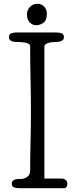

<svg xmlns="http://www.w3.org/2000/svg" viewBox="-20 -992 394 1012"><path d="M27 0ZM214 -51H305Q316 -51 325.5 -44Q335 -37 335 -23Q335 -17 331.5 -8.5Q328 0 315 0H83Q68 0 55 -4Q42 -8 42 -23Q42 -37 52 -42.5Q62 -48 71 -48Q79 -48 90.5 -48.5Q102 -49 113 -53.5Q124 -58 131.5 -67.5Q139 -77 139 -94Q139 -171 141 -245Q143 -319 143 -401Q143 -484 141 -574.5Q139 -665 139 -748Q139 -757 130.5 -761.5Q122 -766 110 -768Q98 -770 85.5 -770.5Q73 -771 64 -771Q59 -771 52.5 -772Q46 -773 40.5 -775.5Q35 -778 31 -783Q27 -788 27 -796Q27 -813 41 -817Q55 -821 64 -821H266Q298 -821 307.5 -815Q317 -809 317 -796Q317 -782 304.5 -776.5Q292 -771 280 -771Q276 -771 265.5 -770.5Q255 -770 243.5 -768Q232 -766 223 -760.5Q214 -755 214 -746ZM122 -916Q122 -924 125 -934Q128 -944 135 -952.5Q142 -961 152.5 -966.5Q163 -972 178 -972Q198 -972 212.5 -957.5Q227 -943 227 -920Q227 -884 208.5 -871.5Q190 -859 171 -859Q151 -859 136.5 -874Q122 -889 122 -916Z"/></svg>

Font: Life Savers
Style: Bold
Weight: 700
Designer: Pablo Impallari, Rodrigo Fuenzalida, Brenda Gallo
Foundry: Pablo Impallari, Rodrigo Fuenzalida, Brenda Gallo
Version: Version 3.001; ttfautohint (v0.95) -l 8 -r 50 -G 200 -x 14 -